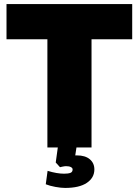

<svg xmlns="http://www.w3.org/2000/svg" viewBox="-20 -725 682 944"><path d="M213 -532H12V-705H630V-532H430V0H213ZM444 108Q444 149 407 174Q370 199 300 199Q280 199 252.5 194Q225 189 205 181L214 115Q260 129 295 129Q315 129 326 125Q337 121 337 108Q337 101 328.5 96.5Q320 92 305 92Q298 92 288.5 94Q279 96 275 97L254 74L267 -20H359L350 39H358Q399 39 421.5 58Q444 77 444 108Z"/></svg>

Font: Nunito Sans Heavy
Style: Regular
Weight: 400
Designer: Vernon Adams
Foundry: Vernon Adams
Version: Version 2.500